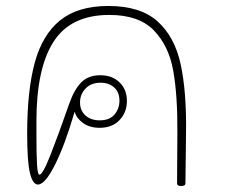

<svg xmlns="http://www.w3.org/2000/svg" viewBox="-20 -623 758 643"><path d="M573 -9 574 -177Q575 -304 560 -387Q545 -470 495 -521.5Q445 -573 346 -573Q217 -573 159.5 -483.5Q102 -394 102 -218V-173Q102 -105 104 -71.5Q106 -38 112 -38Q123 -38 149 -104Q175 -170 212 -276Q228 -322 251.5 -346.5Q275 -371 316 -371Q356 -371 380.5 -347Q405 -323 405 -285Q405 -247 380.5 -221Q356 -195 314 -195Q280 -195 258 -211Q236 -227 230 -249Q198 -139 164.5 -72Q131 -5 107 -5Q90 -5 80.5 -42.5Q71 -80 71 -176Q71 -320 96.5 -413.5Q122 -507 181.5 -555Q241 -603 343 -603Q450 -603 507.5 -551.5Q565 -500 585 -408Q605 -316 603 -177L601 -9Q601 0 586 0Q573 0 573 -9ZM380 -286Q380 -314 362.5 -330Q345 -346 317 -346Q285 -346 266.5 -326.5Q248 -307 248 -280Q248 -253 266 -236.5Q284 -220 314 -220Q347 -220 363.5 -239.5Q380 -259 380 -286Z"/></svg>

Font: Mali ExtraLight
Style: Regular
Weight: 275
Version: Version 1.000; ttfautohint (v1.6)